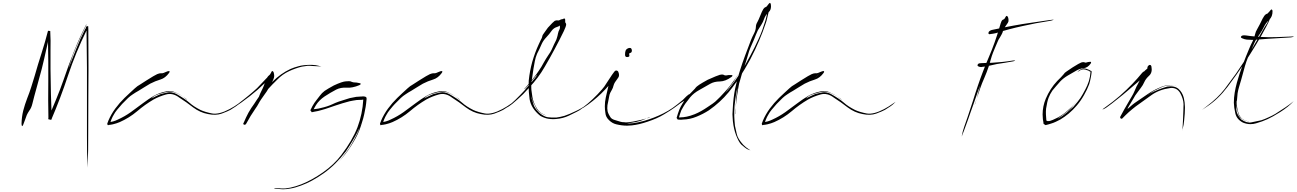

<svg xmlns="http://www.w3.org/2000/svg" viewBox="-20 -910 9139 1353"><path d="M157.2 -67.4Q140.6 -17.6 135.7 -21.5Q131.8 -24.4 131.8 -38.1Q131.8 -38.1 131.8 -39.1Q132.8 -85.9 143.6 -129.9Q155.3 -174.8 171.9 -217.8Q187.5 -256.8 200.2 -296.9Q212.9 -335.9 224.6 -376Q247.1 -456.1 272.5 -534.2Q297.9 -613.3 318.4 -693.4Q315.4 -693.4 325.2 -692.4Q334 -691.4 334 -691.4Q337.9 -624 335.9 -556.6Q335 -489.3 335.9 -421.9Q336.9 -334 338.9 -246.1Q340.8 -158.2 344.7 -70.3Q362.3 -66.4 338.9 -71.3Q315.4 -75.2 319.3 -75.2Q347.7 -143.6 376 -210.9Q404.3 -279.3 428.7 -349.6Q461.9 -448.2 500 -543.9Q538.1 -640.6 585.9 -733.4Q591.8 -740.2 591.8 -740.2Q591.8 -740.2 587.9 -732.4Q562.5 -681.6 539.1 -629.9Q515.6 -578.1 495.1 -525.4Q494.1 -522.5 478.5 -476.6Q461.9 -431.6 463.9 -431.6Q492.2 -501 518.6 -569.3Q545.9 -638.7 580.1 -705.1Q585.9 -709 585.9 -717.8Q586.9 -726.6 601.6 -725.6Q601.6 -710 602.5 -695.3Q602.5 -679.7 602.5 -664.1Q602.5 -556.6 603.5 -449.2Q603.5 -429.7 603.5 -410.2Q603.5 -322.3 602.5 -234.4Q601.6 -108.4 601.6 18.6Q602.5 145.5 597.7 271.5Q591.8 160.2 592.8 47.9Q593.8 -64.5 592.8 -175.8Q592.8 -304.7 592.8 -432.6Q591.8 -561.5 589.8 -689.5Q589.8 -693.4 589.8 -694.3Q588.9 -694.3 587.9 -691.4Q513.7 -540 460 -379.9Q407.2 -219.7 340.8 -65.4Q343.8 -64.5 326.2 -68.4Q308.6 -71.3 321.3 -69.3Q318.4 -204.1 320.3 -338.9Q321.3 -473.6 318.4 -608.4Q318.4 -628.9 319.3 -629.9Q321.3 -630.9 317.4 -611.3Q309.6 -581.1 303.7 -550.8Q296.9 -520.5 290 -490.2Q275.4 -424.8 256.8 -360.4Q239.3 -295.9 221.7 -232.4Q214.8 -207 208 -178.7Q201.2 -149.4 185.5 -128.9Q175.8 -114.3 168.9 -99.6Q163.1 -84 157.2 -67.4Q157.2 -67.4 160.2 -114.3Q163.1 -160.2 165 -190.4Q165 -190.4 157.2 -67.4Z M1147.5 -402.3Q1165 -410.2 1171.9 -409.2Q1174.8 -409.2 1174.8 -408.2Q1176.8 -402.3 1170.9 -395.5Q1145.5 -360.4 1110.4 -349.6Q1074.2 -338.9 1038.1 -320.3Q1017.6 -308.6 996.1 -294.9Q975.6 -281.2 955.1 -269.5Q935.5 -258.8 917 -246.1Q898.4 -234.4 882.8 -219.7Q850.6 -187.5 840.8 -177.7Q831.1 -168 804.7 -135.7Q791 -119.1 782.2 -102.5Q772.5 -86.9 764.6 -67.4Q761.7 -59.6 758.8 -50.8Q755.9 -43 752.9 -35.2Q753.9 -33.2 746.1 -43.9Q738.3 -54.7 744.1 -46.9Q760.7 -50.8 778.3 -54.7Q794.9 -59.6 810.5 -67.4Q858.4 -88.9 902.3 -120.1Q947.3 -152.3 988.3 -183.6Q1024.4 -210.9 1063.5 -234.4Q1103.5 -256.8 1149.4 -265.6Q1181.6 -274.4 1211.9 -260.7Q1243.2 -247.1 1259.8 -236.3Q1278.3 -223.6 1289.1 -215.8Q1298.8 -208 1298.8 -208Q1298.8 -205.1 1279.3 -221.7Q1259.8 -238.3 1230.5 -251Q1213.9 -258.8 1197.3 -262.7Q1179.7 -266.6 1162.1 -263.7Q1081.1 -247.1 1059.6 -227.5Q1038.1 -207 1036.1 -210.9Q1036.1 -211.9 1073.2 -229.5Q1110.4 -247.1 1115.2 -248Q1132.8 -252.9 1161.1 -258.8Q1189.5 -264.6 1222.7 -248Q1283.2 -213.9 1314.5 -186.5Q1344.7 -159.2 1393.6 -134.8Q1425.8 -120.1 1474.6 -110.4Q1523.4 -101.6 1598.6 -141.6Q1634.8 -161.1 1658.2 -178.7Q1682.6 -196.3 1682.6 -195.3Q1681.6 -196.3 1666 -179.7Q1649.4 -163.1 1603.5 -135.7Q1584 -125 1542 -109.4Q1500 -94.7 1445.3 -106.4Q1390.6 -116.2 1340.8 -153.3Q1292 -191.4 1244.1 -221.7Q1197.3 -257.8 1149.4 -244.1Q1101.6 -230.5 1062.5 -209Q1001 -172.9 946.3 -126Q890.6 -79.1 824.2 -49.8Q813.5 -44.9 800.8 -41Q789.1 -37.1 776.4 -34.2Q768.6 -33.2 760.7 -31.2Q752.9 -30.3 745.1 -29.3Q743.2 -27.3 742.2 -27.3Q740.2 -27.3 738.3 -30.3Q736.3 -33.2 736.3 -37.1Q736.3 -39.1 736.3 -41Q738.3 -44.9 740.2 -49.8Q742.2 -53.7 743.2 -58.6Q762.7 -104.5 792 -144.5Q822.3 -185.5 857.4 -219.7Q875 -237.3 893.6 -253.9Q911.1 -270.5 929.7 -287.1Q947.3 -303.7 968.8 -315.4Q989.3 -328.1 1009.8 -341.8Q1071.3 -380.9 1087.9 -387.7Q1105.5 -394.5 1112.3 -393.6Q1116.2 -393.6 1123 -393.6Q1128.9 -393.6 1147.5 -402.3Q1147.5 -402.3 1129.9 -381.8Q1113.3 -360.4 1101.6 -346.7Q1101.6 -346.7 1147.5 -402.3Z M1887.7 -393.6Q1895.5 -412.1 1900.4 -409.2Q1905.3 -407.2 1908.2 -400.4Q1915 -377.9 1910.2 -361.3Q1905.3 -344.7 1896.5 -331.1Q1930.7 -364.3 1960.9 -385.7Q1991.2 -407.2 2026.4 -423.8Q2050.8 -434.6 2084 -443.4Q2117.2 -453.1 2175.8 -453.1Q2205.1 -452.1 2225.6 -446.3Q2245.1 -439.5 2245.1 -440.4Q2245.1 -439.5 2229.5 -442.4Q2212.9 -444.3 2176.8 -445.3Q2166 -447.3 2147.5 -446.3Q2129.9 -444.3 2107.4 -440.4Q2066.4 -430.7 2018.6 -409.2Q1969.7 -386.7 1932.6 -347.7Q1915 -331.1 1899.4 -314.5Q1883.8 -298.8 1870.1 -283.2Q1861.3 -266.6 1845.7 -246.1Q1831.1 -224.6 1820.3 -210Q1809.6 -194.3 1800.8 -177.7Q1792 -161.1 1781.2 -146.5Q1762.7 -120.1 1746.1 -92.8Q1730.5 -66.4 1714.8 -38.1Q1711.9 -31.2 1705.1 -31.2Q1703.1 -31.2 1700.2 -31.2Q1694.3 -33.2 1694.3 -38.1Q1694.3 -42 1698.2 -46.9Q1712.9 -82 1730.5 -115.2Q1749 -148.4 1771.5 -178.7Q1778.3 -188.5 1788.1 -204.1Q1797.9 -219.7 1804.7 -228.5Q1806.6 -234.4 1809.6 -241.2Q1811.5 -247.1 1814.5 -252.9Q1823.2 -270.5 1831.1 -287.1Q1838.9 -303.7 1844.7 -321.3Q1849.6 -333 1853.5 -344.7Q1857.4 -356.4 1864.3 -366.2Q1870.1 -375 1876 -378.9Q1882.8 -383.8 1887.7 -393.6Q1887.7 -393.6 1891.6 -374Q1895.5 -354.5 1898.4 -340.8Q1898.4 -340.8 1887.7 -393.6ZM1843.8 -322.3Q1795.9 -275.4 1739.3 -231.4Q1681.6 -186.5 1626 -150.4Q1618.2 -144.5 1610.4 -142.6Q1609.4 -141.6 1609.4 -141.6Q1608.4 -141.6 1608.4 -142.6Q1608.4 -143.6 1625 -154.3Q1662.1 -180.7 1697.3 -209Q1733.4 -237.3 1764.6 -264.6Q1789.1 -284.2 1824.2 -323.2Q1859.4 -362.3 1883.8 -381.8Q1884.8 -382.8 1885.7 -382.8Q1887.7 -382.8 1887.7 -381.8Q1887.7 -377.9 1874 -359.4Q1853.5 -332 1843.8 -322.3Z M2562.5 -205.1Q2560.5 -179.7 2556.6 -156.2Q2552.7 -132.8 2546.9 -106.4Q2543.9 -86.9 2524.4 -26.4Q2505.9 34.2 2468.8 93.8Q2433.6 153.3 2397.5 195.3Q2361.3 237.3 2362.3 237.3Q2362.3 237.3 2379.9 215.8Q2397.5 194.3 2418 166Q2429.7 150.4 2440.4 134.8Q2451.2 118.2 2459 103.5Q2503.9 26.4 2511.7 -3.9Q2519.5 -33.2 2521.5 -32.2Q2518.6 -33.2 2517.6 -23.4Q2516.6 -12.7 2496.1 26.4Q2485.4 47.9 2465.8 80.1Q2447.3 112.3 2417 157.2Q2345.7 251 2261.7 310.5Q2177.7 370.1 2101.6 397.5Q2060.5 413.1 2024.4 418.9Q1997.1 423.8 1974.6 423.8Q1966.8 423.8 1959 422.9Q1916 419.9 1911.1 416Q1911.1 416 1911.1 416Q1911.1 413.1 1963.9 418Q1991.2 419.9 2027.3 412.1Q2063.5 404.3 2103.5 388.7Q2177.7 359.4 2255.9 304.7Q2334 250 2385.7 181.6Q2462.9 80.1 2499 -12.7Q2534.2 -106.4 2540 -208Q2541 -227.5 2551.8 -227.5Q2552.7 -227.5 2553.7 -227.5Q2563.5 -225.6 2563.5 -212.9Q2563.5 -209 2562.5 -205.1ZM2493.2 -328.1Q2523.4 -324.2 2522.5 -318.4Q2520.5 -313.5 2511.7 -309.6Q2462.9 -289.1 2421.9 -292Q2380.9 -294.9 2348.6 -278.3Q2307.6 -256.8 2267.6 -230.5Q2228.5 -204.1 2207 -169.9Q2201.2 -159.2 2196.3 -151.4Q2191.4 -143.6 2188.5 -136.7Q2187.5 -133.8 2185.5 -130.9Q2184.6 -127.9 2183.6 -125Q2183.6 -125 2183.6 -125Q2183.6 -125 2182.6 -125Q2182.6 -125 2182.6 -125Q2182.6 -125 2182.6 -125Q2169.9 -142.6 2173.8 -137.7Q2177.7 -132.8 2174.8 -136.7Q2174.8 -136.7 2174.8 -136.7Q2174.8 -136.7 2174.8 -136.7Q2174.8 -136.7 2174.8 -136.7Q2174.8 -136.7 2174.8 -136.7Q2174.8 -136.7 2174.8 -136.7Q2174.8 -136.7 2174.8 -136.7Q2174.8 -136.7 2175.8 -136.7Q2175.8 -136.7 2175.8 -136.7Q2175.8 -136.7 2176.8 -137.7Q2176.8 -137.7 2176.8 -137.7Q2176.8 -137.7 2178.7 -137.7Q2179.7 -137.7 2179.7 -137.7Q2179.7 -137.7 2180.7 -137.7Q2181.6 -138.7 2185.5 -138.7Q2196.3 -141.6 2209 -142.6Q2221.7 -143.6 2243.2 -149.4Q2288.1 -159.2 2323.2 -175.8Q2358.4 -193.4 2432.6 -214.8Q2446.3 -219.7 2460.9 -221.7Q2475.6 -224.6 2490.2 -227.5Q2497.1 -228.5 2504.9 -228.5Q2511.7 -229.5 2519.5 -229.5Q2519.5 -229.5 2525.4 -229.5Q2530.3 -230.5 2534.2 -230.5Q2534.2 -230.5 2537.1 -230.5Q2540 -230.5 2542 -230.5Q2542 -230.5 2542 -230.5Q2542 -230.5 2543 -230.5Q2552.7 -229.5 2556.6 -227.5Q2561.5 -224.6 2562.5 -222.7Q2562.5 -222.7 2562.5 -221.7Q2562.5 -216.8 2550.8 -211.9Q2538.1 -206.1 2531.2 -207Q2531.2 -207 2526.4 -206.1Q2521.5 -206.1 2518.6 -206.1Q2518.6 -206.1 2515.6 -206.1Q2511.7 -206.1 2493.2 -205.1Q2480.5 -203.1 2468.8 -201.2Q2456.1 -199.2 2443.4 -196.3Q2418.9 -190.4 2394.5 -182.6Q2370.1 -175.8 2345.7 -167Q2321.3 -159.2 2296.9 -150.4Q2272.5 -141.6 2247.1 -134.8Q2234.4 -130.9 2221.7 -127.9Q2209 -126 2196.3 -123Q2196.3 -123 2191.4 -122.1Q2186.5 -121.1 2183.6 -120.1Q2183.6 -120.1 2181.6 -120.1Q2180.7 -120.1 2179.7 -120.1Q2179.7 -120.1 2179.7 -119.1Q2178.7 -119.1 2178.7 -119.1Q2178.7 -119.1 2177.7 -119.1Q2177.7 -119.1 2177.7 -119.1Q2177.7 -119.1 2177.7 -119.1Q2177.7 -119.1 2176.8 -119.1Q2176.8 -119.1 2176.8 -119.1Q2176.8 -119.1 2176.8 -119.1Q2173.8 -124 2177.7 -118.2Q2178.7 -117.2 2178.7 -117.2Q2178.7 -117.2 2167 -132.8Q2167 -132.8 2167 -132.8Q2167 -132.8 2167 -132.8Q2167 -132.8 2167 -133.8Q2168 -134.8 2169.9 -138.7Q2172.9 -144.5 2175.8 -150.4Q2178.7 -157.2 2181.6 -162.1Q2194.3 -185.5 2211.9 -207Q2229.5 -228.5 2235.4 -237.3Q2247.1 -253.9 2267.6 -269.5Q2289.1 -284.2 2332 -307.6Q2392.6 -335.9 2418 -336.9Q2431.6 -337.9 2439.5 -337.9Q2446.3 -337.9 2449.2 -336.9Q2457 -335 2461.9 -332Q2466.8 -329.1 2493.2 -328.1Q2493.2 -328.1 2468.8 -315.4Q2443.4 -303.7 2426.8 -295.9Q2426.8 -295.9 2452.1 -307.6Q2476.6 -319.3 2493.2 -328.1Z M3069.3 -402.3Q3086.9 -410.2 3093.8 -409.2Q3096.7 -409.2 3096.7 -408.2Q3098.6 -402.3 3092.8 -395.5Q3067.4 -360.4 3032.2 -349.6Q2996.1 -338.9 2960 -320.3Q2939.5 -308.6 2918 -294.9Q2897.5 -281.2 2877 -269.5Q2857.4 -258.8 2838.9 -246.1Q2820.3 -234.4 2804.7 -219.7Q2772.5 -187.5 2762.7 -177.7Q2752.9 -168 2726.6 -135.7Q2712.9 -119.1 2704.1 -102.5Q2694.3 -86.9 2686.5 -67.4Q2683.6 -59.6 2680.7 -50.8Q2677.7 -43 2674.8 -35.2Q2675.8 -33.2 2668 -43.9Q2660.2 -54.7 2666 -46.9Q2682.6 -50.8 2700.2 -54.7Q2716.8 -59.6 2732.4 -67.4Q2780.3 -88.9 2824.2 -120.1Q2869.1 -152.3 2910.2 -183.6Q2946.3 -210.9 2985.4 -234.4Q3025.4 -256.8 3071.3 -265.6Q3103.5 -274.4 3133.8 -260.7Q3165 -247.1 3181.6 -236.3Q3200.2 -223.6 3210.9 -215.8Q3220.7 -208 3220.7 -208Q3220.7 -205.1 3201.2 -221.7Q3181.6 -238.3 3152.3 -251Q3135.7 -258.8 3119.1 -262.7Q3101.6 -266.6 3084 -263.7Q3002.9 -247.1 2981.4 -227.5Q2960 -207 2958 -210.9Q2958 -211.9 2995.1 -229.5Q3032.2 -247.1 3037.1 -248Q3054.7 -252.9 3083 -258.8Q3111.3 -264.6 3144.5 -248Q3205.1 -213.9 3236.3 -186.5Q3266.6 -159.2 3315.4 -134.8Q3347.7 -120.1 3396.5 -110.4Q3445.3 -101.6 3520.5 -141.6Q3556.6 -161.1 3580.1 -178.7Q3604.5 -196.3 3604.5 -195.3Q3603.5 -196.3 3587.9 -179.7Q3571.3 -163.1 3525.4 -135.7Q3505.9 -125 3463.9 -109.4Q3421.9 -94.7 3367.2 -106.4Q3312.5 -116.2 3262.7 -153.3Q3213.9 -191.4 3166 -221.7Q3119.1 -257.8 3071.3 -244.1Q3023.4 -230.5 2984.4 -209Q2922.9 -172.9 2868.2 -126Q2812.5 -79.1 2746.1 -49.8Q2735.4 -44.9 2722.7 -41Q2710.9 -37.1 2698.2 -34.2Q2690.4 -33.2 2682.6 -31.2Q2674.8 -30.3 2667 -29.3Q2665 -27.3 2664.1 -27.3Q2662.1 -27.3 2660.2 -30.3Q2658.2 -33.2 2658.2 -37.1Q2658.2 -39.1 2658.2 -41Q2660.2 -44.9 2662.1 -49.8Q2664.1 -53.7 2665 -58.6Q2684.6 -104.5 2713.9 -144.5Q2744.1 -185.5 2779.3 -219.7Q2796.9 -237.3 2815.4 -253.9Q2833 -270.5 2851.6 -287.1Q2869.1 -303.7 2890.6 -315.4Q2911.1 -328.1 2931.6 -341.8Q2993.2 -380.9 3009.8 -387.7Q3027.3 -394.5 3034.2 -393.6Q3038.1 -393.6 3044.9 -393.6Q3050.8 -393.6 3069.3 -402.3Q3069.3 -402.3 3051.8 -381.8Q3035.2 -360.4 3023.4 -346.7Q3023.4 -346.7 3069.3 -402.3Z M3929.7 -771.5Q3940.4 -775.4 3945.3 -775.4Q3949.2 -775.4 3950.2 -773.4Q3951.2 -767.6 3948.2 -761.7Q3932.6 -727.5 3907.2 -720.7Q3882.8 -713.9 3868.2 -694.3Q3850.6 -668.9 3830.1 -647.5Q3808.6 -625 3797.9 -601.6Q3785.2 -573.2 3781.2 -564.5Q3777.3 -556.6 3764.6 -531.2Q3753.9 -505.9 3749 -479.5Q3744.1 -453.1 3739.3 -425.8Q3734.4 -390.6 3728.5 -351.6Q3721.7 -313.5 3724.6 -277.3Q3725.6 -265.6 3731.4 -228.5Q3737.3 -191.4 3756.8 -157.2Q3775.4 -122.1 3801.8 -109.4Q3828.1 -96.7 3827.1 -96.7Q3827.1 -94.7 3798.8 -109.4Q3770.5 -124 3757.8 -149.4Q3733.4 -194.3 3729.5 -212.9Q3725.6 -230.5 3724.6 -230.5Q3724.6 -230.5 3724.6 -227.5Q3725.6 -224.6 3727.5 -211.9Q3731.4 -200.2 3739.3 -174.8Q3746.1 -149.4 3778.3 -117.2Q3812.5 -87.9 3839.8 -84Q3867.2 -80.1 3902.3 -82Q3926.8 -85 3958 -93.8Q3988.3 -103.5 4039.1 -127.9Q4062.5 -138.7 4083 -151.4Q4103.5 -165 4103.5 -164.1Q4103.5 -165 4085 -148.4Q4066.4 -132.8 4043.9 -122.1Q4028.3 -113.3 3988.3 -94.7Q3947.3 -75.2 3897.5 -71.3Q3888.7 -70.3 3879.9 -70.3Q3861.3 -70.3 3842.8 -73.2Q3814.5 -78.1 3787.1 -93.8Q3722.7 -145.5 3711.9 -211.9Q3705.1 -261.7 3705.1 -309.6Q3705.1 -326.2 3706.1 -342.8Q3712.9 -409.2 3730.5 -473.6Q3749 -538.1 3776.4 -597.7Q3783.2 -613.3 3791 -628.9Q3799.8 -643.6 3800.8 -651.4Q3802.7 -664.1 3813.5 -676.8Q3823.2 -689.5 3840.8 -714.8Q3878.9 -756.8 3888.7 -762.7Q3899.4 -767.6 3906.2 -766.6Q3909.2 -765.6 3914.1 -765.6Q3919.9 -765.6 3929.7 -771.5Q3929.7 -771.5 3921.9 -753.9Q3914.1 -736.3 3909.2 -724.6Q3909.2 -724.6 3929.7 -771.5ZM3927.7 -740.2Q3936.5 -747.1 3949.2 -755.9Q3962.9 -764.6 3962.9 -764.6Q3961.9 -755.9 3962.9 -752.9Q3964.8 -749 3966.8 -747.1Q3969.7 -743.2 3969.7 -734.4Q3969.7 -726.6 3953.1 -690.4Q3922.9 -627.9 3888.7 -564.5Q3855.5 -502 3819.3 -440.4Q3795.9 -399.4 3769.5 -364.3Q3743.2 -329.1 3705.1 -288.1Q3668 -245.1 3626 -209Q3585 -171.9 3565.4 -160.2Q3543 -146.5 3532.2 -141.6Q3522.5 -136.7 3522.5 -136.7Q3525.4 -140.6 3538.1 -148.4Q3549.8 -155.3 3561.5 -163.1Q3574.2 -172.9 3586.9 -183.6Q3598.6 -194.3 3610.4 -205.1Q3627.9 -221.7 3645.5 -240.2Q3662.1 -257.8 3678.7 -275.4Q3679.7 -277.3 3691.4 -291Q3703.1 -303.7 3717.8 -321.3Q3735.4 -341.8 3750 -360.4Q3764.6 -378.9 3762.7 -380.9Q3761.7 -381.8 3751 -369.1Q3740.2 -355.5 3726.6 -338.9Q3710 -317.4 3693.4 -298.8Q3676.8 -280.3 3672.9 -282.2Q3673.8 -281.2 3691.4 -301.8Q3709 -322.3 3729.5 -347.7Q3746.1 -368.2 3759.8 -386.7Q3773.4 -405.3 3777.3 -412.1Q3795.9 -438.5 3810.5 -466.8Q3826.2 -495.1 3844.7 -522.5Q3858.4 -541 3867.2 -559.6Q3876 -578.1 3884.8 -598.6Q3889.6 -610.4 3895.5 -620.1Q3901.4 -630.9 3904.3 -642.6Q3909.2 -657.2 3912.1 -673.8Q3915 -689.5 3922.9 -703.1Q3926.8 -710.9 3925.8 -719.7Q3924.8 -728.5 3924.8 -736.3Q3924.8 -749 3930.7 -759.8Q3936.5 -769.5 3947.3 -776.4Q3952.1 -779.3 3958 -779.3Q3963.9 -779.3 3962.9 -764.6Q3936.5 -747.1 3927.7 -740.2Z M4387.7 -549.8Q4390.6 -564.5 4410.2 -571.3Q4415 -572.3 4418.9 -572.3Q4430.7 -572.3 4432.6 -555.7Q4432.6 -553.7 4432.6 -552.7Q4432.6 -540 4421.9 -537.1Q4409.2 -534.2 4415 -523.4Q4416 -520.5 4415 -515.6Q4414.1 -509.8 4406.2 -508.8Q4402.3 -507.8 4399.4 -507.8Q4385.7 -507.8 4384.8 -521.5Q4384.8 -524.4 4384.8 -528.3Q4384.8 -540 4387.7 -549.8ZM4318.4 -368.2Q4275.4 -308.6 4217.8 -252Q4159.2 -195.3 4094.7 -153.3Q4085.9 -147.5 4077.1 -143.6Q4075.2 -143.6 4075.2 -143.6Q4074.2 -144.5 4092.8 -157.2Q4122.1 -178.7 4157.2 -211.9Q4192.4 -245.1 4221.7 -279.3Q4227.5 -285.2 4238.3 -299.8Q4249 -315.4 4260.7 -334Q4278.3 -360.4 4294.9 -385.7Q4311.5 -410.2 4317.4 -412.1Q4320.3 -413.1 4322.3 -413.1Q4332 -413.1 4333 -404.3Q4333 -402.3 4332 -398.4Q4328.1 -380.9 4318.4 -368.2ZM4315.4 -401.4Q4321.3 -412.1 4326.2 -412.1Q4327.1 -412.1 4328.1 -412.1Q4334 -410.2 4336.9 -404.3Q4347.7 -378.9 4336.9 -363.3Q4327.1 -348.6 4313.5 -330.1Q4306.6 -319.3 4302.7 -304.7Q4299.8 -291 4293 -279.3Q4287.1 -267.6 4280.3 -255.9Q4274.4 -243.2 4272.5 -229.5Q4268.6 -205.1 4266.6 -198.2Q4264.6 -190.4 4260.7 -168.9Q4257.8 -146.5 4261.7 -126Q4266.6 -105.5 4285.2 -79.1Q4293 -71.3 4305.7 -66.4Q4317.4 -62.5 4331.1 -58.6Q4342.8 -54.7 4353.5 -51.8Q4364.3 -48.8 4377.9 -48.8Q4386.7 -45.9 4412.1 -48.8Q4437.5 -51.8 4466.8 -58.6Q4502 -65.4 4531.2 -74.2Q4560.5 -82 4559.6 -84Q4557.6 -85.9 4514.6 -66.4Q4471.7 -47.9 4397.5 -41Q4413.1 -39.1 4441.4 -42Q4468.8 -44.9 4520.5 -58.6Q4553.7 -68.4 4586.9 -81.1Q4620.1 -93.8 4653.3 -110.4Q4670.9 -119.1 4687.5 -128.9Q4703.1 -139.6 4719.7 -149.4Q4727.5 -154.3 4747.1 -169.9Q4766.6 -185.5 4775.4 -183.6Q4775.4 -183.6 4764.6 -174.8Q4752.9 -166 4728.5 -148.4Q4707 -132.8 4658.2 -103.5Q4610.4 -74.2 4541 -51.8Q4484.4 -32.2 4432.6 -26.4Q4416 -24.4 4399.4 -24.4Q4362.3 -24.4 4322.3 -34.2Q4293.9 -41 4271.5 -63.5Q4248 -85.9 4246.1 -114.3Q4242.2 -137.7 4242.2 -161.1Q4242.2 -192.4 4249 -223.6Q4260.7 -278.3 4273.4 -330.1Q4284.2 -372.1 4290 -378.9Q4295.9 -385.7 4301.8 -387.7Q4304.7 -387.7 4307.6 -390.6Q4310.5 -392.6 4315.4 -401.4Q4315.4 -401.4 4321.3 -383.8Q4327.1 -367.2 4331.1 -355.5Q4331.1 -355.5 4315.4 -401.4Z M5113.3 -380.9Q5142.6 -382.8 5141.6 -377.9Q5141.6 -372.1 5133.8 -367.2Q5092.8 -336.9 5052.7 -335.9Q5013.7 -335.9 4984.4 -319.3Q4946.3 -296.9 4907.2 -275.4Q4868.2 -253.9 4843.8 -224.6Q4817.4 -189.5 4808.6 -178.7Q4800.8 -168 4781.2 -132.8Q4775.4 -118.2 4771.5 -105.5Q4766.6 -91.8 4762.7 -77.1Q4756.8 -85 4764.6 -83Q4772.5 -81.1 4775.4 -83Q4794.9 -83 4819.3 -87.9Q4843.8 -92.8 4876 -105.5Q4899.4 -115.2 4921.9 -127.9Q4944.3 -140.6 4965.8 -155.3Q4985.4 -168 5002 -179.7Q5019.5 -191.4 5036.1 -209Q5049.8 -220.7 5086.9 -261.7Q5124 -301.8 5158.2 -351.6Q5192.4 -399.4 5214.8 -440.4Q5238.3 -480.5 5238.3 -480.5Q5239.3 -480.5 5223.6 -455.1Q5209 -429.7 5191.4 -401.4Q5176.8 -377.9 5165 -359.4Q5153.3 -339.8 5151.4 -335.9Q5149.4 -334 5119.1 -293Q5089.8 -252.9 5088.9 -253.9Q5086.9 -254.9 5094.7 -259.8Q5101.6 -265.6 5126 -295.9Q5138.7 -312.5 5158.2 -338.9Q5176.8 -365.2 5203.1 -405.3Q5237.3 -460.9 5267.6 -518.6Q5298.8 -576.2 5325.2 -634.8Q5339.8 -666 5351.6 -698.2Q5363.3 -730.5 5373 -762.7Q5374 -765.6 5377.9 -780.3Q5380.9 -795.9 5385.7 -814.5Q5391.6 -836.9 5397.5 -856.4Q5402.3 -877 5403.3 -877Q5403.3 -877 5401.4 -854.5Q5399.4 -832 5385.7 -780.3Q5382.8 -764.6 5374 -740.2Q5366.2 -715.8 5354.5 -685.5Q5333 -628.9 5300.8 -559.6Q5268.6 -490.2 5229.5 -425.8Q5171.9 -329.1 5114.3 -259.8Q5056.6 -189.5 4975.6 -132.8Q4934.6 -106.4 4888.7 -87.9Q4841.8 -68.4 4792 -67.4Q4787.1 -66.4 4782.2 -66.4Q4778.3 -66.4 4774.4 -66.4Q4764.6 -67.4 4755.9 -67.4Q4747.1 -81.1 4747.1 -80.1Q4747.1 -80.1 4748 -79.1Q4751 -75.2 4748 -79.1Q4752 -93.8 4756.8 -108.4Q4761.7 -124 4767.6 -138.7Q4777.3 -161.1 4791 -182.6Q4803.7 -203.1 4818.4 -222.7Q4834 -242.2 4852.5 -259.8Q4870.1 -277.3 4877 -285.2Q4887.7 -300.8 4908.2 -313.5Q4927.7 -326.2 4966.8 -347.7Q5034.2 -377.9 5052.7 -382.8Q5070.3 -386.7 5077.1 -383.8Q5082 -380.9 5087.9 -378.9Q5094.7 -377 5113.3 -380.9Q5113.3 -380.9 5092.8 -365.2Q5071.3 -350.6 5057.6 -339.8Q5057.6 -339.8 5113.3 -380.9ZM4840.8 -224.6Q4828.1 -213.9 4812.5 -205.1Q4796.9 -197.3 4782.2 -187.5Q4766.6 -176.8 4751 -166Q4735.4 -155.3 4719.7 -144.5Q4715.8 -141.6 4710.9 -140.6Q4709 -140.6 4709 -140.6Q4709 -141.6 4717.8 -147.5Q4736.3 -161.1 4754.9 -175.8Q4773.4 -190.4 4791 -205.1Q4797.9 -210.9 4816.4 -230.5Q4833 -247.1 4842.8 -247.1Q4843.8 -247.1 4844.7 -247.1Q4851.6 -245.1 4852.5 -241.2Q4852.5 -239.3 4851.6 -236.3Q4847.7 -228.5 4840.8 -224.6ZM5391.6 -876Q5401.4 -889.6 5405.3 -889.6Q5406.2 -889.6 5407.2 -888.7Q5412.1 -884.8 5412.1 -877.9Q5413.1 -872.1 5413.1 -865.2Q5413.1 -838.9 5396.5 -824.2Q5375 -805.7 5364.3 -776.4Q5357.4 -754.9 5344.7 -735.4Q5332 -715.8 5320.3 -696.3Q5312.5 -680.7 5306.6 -665Q5300.8 -648.4 5293.9 -632.8Q5281.2 -604.5 5269.5 -577.1Q5257.8 -549.8 5250 -519.5Q5237.3 -474.6 5221.7 -430.7Q5206.1 -385.7 5194.3 -340.8Q5188.5 -328.1 5181.6 -284.2Q5173.8 -239.3 5168.9 -195.3Q5164.1 -159.2 5162.1 -132.8Q5160.2 -105.5 5163.1 -105.5Q5162.1 -105.5 5163.1 -119.1Q5163.1 -133.8 5164.1 -152.3Q5165 -174.8 5167 -196.3Q5168 -218.8 5168 -221.7Q5168 -224.6 5172.9 -259.8Q5177.7 -294.9 5177.7 -294.9Q5178.7 -294.9 5176.8 -289.1Q5173.8 -283.2 5168.9 -256.8Q5167 -242.2 5163.1 -219.7Q5160.2 -197.3 5156.2 -164.1Q5153.3 -117.2 5154.3 -88.9Q5155.3 -61.5 5159.2 -23.4Q5165 1 5171.9 34.2Q5178.7 67.4 5217.8 110.4Q5237.3 129.9 5254.9 140.6Q5271.5 151.4 5271.5 151.4Q5272.5 150.4 5256.8 145.5Q5241.2 141.6 5212.9 116.2Q5193.4 103.5 5175.8 63.5Q5157.2 23.4 5148.4 -27.3Q5143.6 -55.7 5142.6 -85Q5141.6 -94.7 5141.6 -104.5Q5141.6 -124 5143.6 -142.6Q5147.5 -221.7 5160.2 -284.2Q5172.9 -345.7 5193.4 -410.2Q5210.9 -465.8 5231.4 -520.5Q5251 -574.2 5272.5 -628.9Q5280.3 -648.4 5293 -672.9Q5305.7 -697.3 5306.6 -719.7Q5306.6 -737.3 5317.4 -754.9Q5327.1 -773.4 5333 -789.1Q5351.6 -835.9 5359.4 -846.7Q5367.2 -857.4 5372.1 -858.4Q5375 -860.4 5379.9 -862.3Q5383.8 -864.3 5391.6 -876Q5391.6 -876 5392.6 -856.4Q5393.6 -835.9 5394.5 -823.2Q5394.5 -823.2 5391.6 -876Z M5759.8 -402.3Q5777.3 -410.2 5784.2 -409.2Q5787.1 -409.2 5787.1 -408.2Q5789.1 -402.3 5783.2 -395.5Q5757.8 -360.4 5722.7 -349.6Q5686.5 -338.9 5650.4 -320.3Q5629.9 -308.6 5608.4 -294.9Q5587.9 -281.2 5567.4 -269.5Q5547.9 -258.8 5529.3 -246.1Q5510.7 -234.4 5495.1 -219.7Q5462.9 -187.5 5453.1 -177.7Q5443.4 -168 5417 -135.7Q5403.3 -119.1 5394.5 -102.5Q5384.8 -86.9 5377 -67.4Q5374 -59.6 5371.1 -50.8Q5368.2 -43 5365.2 -35.2Q5366.2 -33.2 5358.4 -43.9Q5350.6 -54.7 5356.4 -46.9Q5373 -50.8 5390.6 -54.7Q5407.2 -59.6 5422.9 -67.4Q5470.7 -88.9 5514.6 -120.1Q5559.6 -152.3 5600.6 -183.6Q5636.7 -210.9 5675.8 -234.4Q5715.8 -256.8 5761.7 -265.6Q5793.9 -274.4 5824.2 -260.7Q5855.5 -247.1 5872.1 -236.3Q5890.6 -223.6 5901.4 -215.8Q5911.1 -208 5911.1 -208Q5911.1 -205.1 5891.6 -221.7Q5872.1 -238.3 5842.8 -251Q5826.2 -258.8 5809.6 -262.7Q5792 -266.6 5774.4 -263.7Q5693.4 -247.1 5671.9 -227.5Q5650.4 -207 5648.4 -210.9Q5648.4 -211.9 5685.5 -229.5Q5722.7 -247.1 5727.5 -248Q5745.1 -252.9 5773.4 -258.8Q5801.8 -264.6 5835 -248Q5895.5 -213.9 5926.8 -186.5Q5957 -159.2 6005.9 -134.8Q6038.1 -120.1 6086.9 -110.4Q6135.7 -101.6 6210.9 -141.6Q6247.1 -161.1 6270.5 -178.7Q6294.9 -196.3 6294.9 -195.3Q6293.9 -196.3 6278.3 -179.7Q6261.7 -163.1 6215.8 -135.7Q6196.3 -125 6154.3 -109.4Q6112.3 -94.7 6057.6 -106.4Q6002.9 -116.2 5953.1 -153.3Q5904.3 -191.4 5856.4 -221.7Q5809.6 -257.8 5761.7 -244.1Q5713.9 -230.5 5674.8 -209Q5613.3 -172.9 5558.6 -126Q5502.9 -79.1 5436.5 -49.8Q5425.8 -44.9 5413.1 -41Q5401.4 -37.1 5388.7 -34.2Q5380.9 -33.2 5373 -31.2Q5365.2 -30.3 5357.4 -29.3Q5355.5 -27.3 5354.5 -27.3Q5352.5 -27.3 5350.6 -30.3Q5348.6 -33.2 5348.6 -37.1Q5348.6 -39.1 5348.6 -41Q5350.6 -44.9 5352.5 -49.8Q5354.5 -53.7 5355.5 -58.6Q5375 -104.5 5404.3 -144.5Q5434.6 -185.5 5469.7 -219.7Q5487.3 -237.3 5505.9 -253.9Q5523.4 -270.5 5542 -287.1Q5559.6 -303.7 5581.1 -315.4Q5601.6 -328.1 5622.1 -341.8Q5683.6 -380.9 5700.2 -387.7Q5717.8 -394.5 5724.6 -393.6Q5728.5 -393.6 5735.4 -393.6Q5741.2 -393.6 5759.8 -402.3Q5759.8 -402.3 5742.2 -381.8Q5725.6 -360.4 5713.9 -346.7Q5713.9 -346.7 5759.8 -402.3Z M7063.5 -786.1Q7069.3 -797.9 7074.2 -797.9Q7075.2 -797.9 7075.2 -797.9Q7080.1 -794.9 7083 -790Q7086.9 -778.3 7086.9 -768.6Q7087.9 -757.8 7082 -749Q7071.3 -733.4 7058.6 -714.8Q7051.8 -704.1 7047.9 -691.4Q7044.9 -678.7 7038.1 -667Q7032.2 -656.2 7025.4 -644.5Q7017.6 -633.8 7012.7 -622.1Q7004.9 -601.6 6995.1 -581.1Q6986.3 -561.5 6978.5 -541Q6968.8 -516.6 6961.9 -491.2Q6955.1 -465.8 6947.3 -441.4Q6933.6 -400.4 6917 -362.3Q6899.4 -323.2 6885.7 -283.2Q6884.8 -280.3 6877.9 -259.8Q6871.1 -238.3 6863.3 -216.8Q6857.4 -199.2 6853.5 -186.5Q6848.6 -172.9 6848.6 -172.9Q6851.6 -172.9 6863.3 -216.8Q6875 -260.7 6876 -266.6Q6877 -268.6 6883.8 -293.9Q6890.6 -320.3 6892.6 -320.3Q6891.6 -320.3 6875 -276.4Q6859.4 -231.4 6838.9 -172.9Q6829.1 -147.5 6820.3 -121.1Q6810.5 -94.7 6802.7 -70.3Q6786.1 -24.4 6773.4 9.8Q6760.7 44.9 6756.8 52.7Q6762.7 16.6 6775.4 -18.6Q6788.1 -54.7 6799.8 -88.9Q6818.4 -143.6 6835.9 -198.2Q6852.5 -252.9 6871.1 -306.6Q6906.2 -410.2 6949.2 -509.8Q6992.2 -610.4 7022.5 -714.8Q7033.2 -752.9 7038.1 -761.7Q7043.9 -770.5 7047.9 -771.5Q7050.8 -772.5 7054.7 -774.4Q7058.6 -776.4 7063.5 -786.1Q7063.5 -786.1 7068.4 -769.5Q7073.2 -752.9 7076.2 -742.2Q7076.2 -742.2 7063.5 -786.1ZM6947.3 -684.6Q6955.1 -697.3 6980.5 -701.2Q7005.9 -706.1 7018.6 -709Q7043.9 -714.8 7070.3 -719.7Q7095.7 -724.6 7122.1 -729.5Q7185.5 -741.2 7249 -750Q7312.5 -759.8 7376 -768.6Q7396.5 -771.5 7402.3 -771.5Q7404.3 -771.5 7404.3 -770.5Q7404.3 -770.5 7402.3 -769.5Q7389.6 -764.6 7377 -762.7Q7280.3 -748 7186.5 -726.6Q7091.8 -706.1 6999 -676.8Q6978.5 -671.9 6959 -669.9Q6957 -668.9 6955.1 -668.9Q6945.3 -668.9 6945.3 -676.8Q6945.3 -679.7 6947.3 -684.6ZM6873 -459Q6877 -464.8 6891.6 -464.8Q6906.2 -464.8 6912.1 -465.8Q6927.7 -466.8 6942.4 -466.8Q6958 -466.8 6972.7 -467.8Q7008.8 -469.7 7044.9 -473.6Q7082 -477.5 7117.2 -483.4Q7127 -484.4 7130.9 -484.4Q7133.8 -484.4 7133.8 -484.4Q7133.8 -483.4 7131.8 -482.4Q7126 -478.5 7118.2 -477.5Q7090.8 -471.7 7062.5 -467.8Q7034.2 -463.9 7005.9 -459Q6979.5 -454.1 6953.1 -447.3Q6925.8 -440.4 6899.4 -438.5Q6897.5 -437.5 6894.5 -437.5Q6884.8 -437.5 6876 -441.4Q6868.2 -444.3 6868.2 -450.2Q6868.2 -454.1 6873 -459Z M7646.5 -472.7Q7656.2 -474.6 7662.1 -474.6Q7668 -474.6 7668.9 -471.7Q7668.9 -465.8 7665 -460.9Q7644.5 -432.6 7617.2 -429.7Q7588.9 -426.8 7562.5 -411.1Q7535.2 -395.5 7504.9 -377.9Q7473.6 -359.4 7452.1 -336.9Q7429.7 -311.5 7422.9 -303.7Q7416 -295.9 7396.5 -272.5Q7378.9 -247.1 7369.1 -220.7Q7359.4 -195.3 7351.6 -144.5Q7349.6 -124 7350.6 -103.5Q7351.6 -83 7353.5 -62.5Q7354.5 -57.6 7363.3 -56.6Q7372.1 -55.7 7380.9 -58.6Q7393.6 -61.5 7430.7 -80.1Q7466.8 -98.6 7500 -127.9Q7534.2 -155.3 7555.7 -182.6Q7576.2 -210 7577.1 -210Q7577.1 -210 7554.7 -180.7Q7532.2 -150.4 7508.8 -130.9Q7464.8 -94.7 7447.3 -84Q7429.7 -74.2 7430.7 -73.2Q7428.7 -75.2 7436.5 -76.2Q7443.4 -77.1 7467.8 -93.8Q7480.5 -102.5 7499 -118.2Q7517.6 -133.8 7543.9 -157.2Q7577.1 -195.3 7593.8 -219.7Q7610.4 -245.1 7628.9 -281.2Q7635.7 -293 7641.6 -307.6Q7647.5 -321.3 7653.3 -338.9Q7658.2 -355.5 7661.1 -372.1Q7663.1 -388.7 7665 -405.3Q7662.1 -403.3 7655.3 -409.2Q7648.4 -414.1 7641.6 -415Q7613.3 -427.7 7592.8 -415Q7573.2 -402.3 7573.2 -405.3Q7573.2 -405.3 7577.1 -408.2Q7580.1 -411.1 7586.9 -416Q7593.8 -420.9 7608.4 -425.8Q7623 -430.7 7643.6 -421.9Q7649.4 -419.9 7656.2 -417Q7662.1 -414.1 7668 -410.2Q7669.9 -409.2 7669.9 -410.2Q7669.9 -411.1 7672.9 -405.3Q7670.9 -382.8 7666 -360.4Q7662.1 -338.9 7655.3 -316.4Q7641.6 -279.3 7619.1 -240.2Q7596.7 -200.2 7568.4 -167Q7541 -134.8 7511.7 -110.4Q7482.4 -85.9 7451.2 -67.4Q7435.5 -58.6 7419.9 -51.8Q7403.3 -43.9 7386.7 -39.1Q7377 -35.2 7367.2 -33.2Q7357.4 -31.2 7347.7 -28.3Q7342.8 -31.2 7348.6 -28.3Q7349.6 -27.3 7349.6 -27.3Q7349.6 -27.3 7334 -37.1Q7333 -44.9 7332 -52.7Q7330.1 -61.5 7329.1 -69.3Q7327.1 -86.9 7327.1 -103.5Q7327.1 -161.1 7349.6 -214.8Q7379.9 -286.1 7429.7 -338.9Q7442.4 -352.5 7456.1 -365.2Q7469.7 -378.9 7474.6 -385.7Q7481.4 -397.5 7497.1 -407.2Q7511.7 -417 7539.1 -435.5Q7585.9 -464.8 7599.6 -469.7Q7613.3 -473.6 7619.1 -471.7Q7622.1 -469.7 7627.9 -468.8Q7632.8 -467.8 7646.5 -472.7Q7646.5 -472.7 7633.8 -456.1Q7620.1 -439.5 7612.3 -428.7Q7612.3 -428.7 7646.5 -472.7Z M8072.3 -436.5Q8081.1 -453.1 8085.9 -452.1Q8086.9 -452.1 8086.9 -452.1Q8091.8 -449.2 8093.8 -442.4Q8102.5 -399.4 8078.1 -377Q8053.7 -354.5 8043.9 -332Q8034.2 -309.6 8019.5 -291Q8004.9 -272.5 7991.2 -252.9Q7978.5 -237.3 7969.7 -219.7Q7960 -202.1 7949.2 -185.5Q7932.6 -159.2 7927.7 -149.4Q7923.8 -139.6 7929.7 -145.5Q7944.3 -159.2 7960 -171.9Q7975.6 -184.6 7992.2 -195.3Q8030.3 -221.7 8069.3 -248Q8107.4 -274.4 8150.4 -292Q8193.4 -313.5 8233.4 -308.6Q8273.4 -304.7 8272.5 -300.8Q8272.5 -306.6 8230.5 -307.6Q8188.5 -308.6 8160.2 -293Q8105.5 -268.6 8089.8 -255.9Q8074.2 -243.2 8073.2 -244.1Q8074.2 -241.2 8079.1 -247.1Q8084 -252 8110.4 -264.6Q8124 -271.5 8147.5 -280.3Q8169.9 -289.1 8205.1 -299.8Q8256.8 -307.6 8285.2 -283.2Q8312.5 -258.8 8322.3 -219.7Q8329.1 -192.4 8330.1 -156.2Q8330.1 -152.3 8330.1 -147.5Q8330.1 -113.3 8324.2 -58.6Q8321.3 -28.3 8315.4 -7.8Q8309.6 13.7 8309.6 13.7Q8311.5 13.7 8313.5 -9.8Q8315.4 -32.2 8316.4 -62.5Q8318.4 -99.6 8319.3 -135.7Q8320.3 -170.9 8320.3 -175.8Q8319.3 -212.9 8296.9 -253.9Q8273.4 -293.9 8228.5 -290Q8149.4 -279.3 8094.7 -240.2Q8040 -201.2 7983.4 -160.2Q7958 -140.6 7933.6 -119.1Q7910.2 -97.7 7887.7 -74.2Q7882.8 -72.3 7878.9 -74.2Q7874 -76.2 7873 -85Q7888.7 -113.3 7903.3 -140.6Q7918.9 -168.9 7935.5 -196.3Q7945.3 -213.9 7956.1 -231.4Q7966.8 -249 7974.6 -267.6Q7980.5 -279.3 7984.4 -290Q7988.3 -300.8 7995.1 -311.5Q8008.8 -335 8019.5 -364.3Q8029.3 -393.6 8048.8 -413.1Q8055.7 -419.9 8061.5 -423.8Q8067.4 -427.7 8072.3 -436.5Q8072.3 -436.5 8074.2 -416Q8076.2 -394.5 8077.1 -380.9Q8077.1 -380.9 8072.3 -436.5ZM8068.4 -402.3Q8038.1 -366.2 8002 -335Q7964.8 -303.7 7929.7 -273.4Q7892.6 -241.2 7853.5 -210.9Q7815.4 -179.7 7775.4 -151.4Q7763.7 -143.6 7752.9 -139.6Q7750 -138.7 7750 -138.7Q7749 -138.7 7749 -138.7Q7749 -140.6 7771.5 -156.2Q7821.3 -191.4 7870.1 -233.4Q7918 -275.4 7960 -319.3Q7977.5 -337.9 7995.1 -357.4Q8011.7 -377 8029.3 -397.5Q8036.1 -405.3 8046.9 -409.2Q8057.6 -413.1 8063.5 -411.1Q8066.4 -410.2 8065.4 -427.7Q8064.5 -444.3 8078.1 -451.2Q8078.1 -452.1 8079.1 -452.1Q8098.6 -457 8068.4 -402.3Z M8925.8 -829.1Q8935.5 -842.8 8940.4 -843.8Q8941.4 -843.8 8942.4 -842.8Q8947.3 -838.9 8947.3 -832Q8948.2 -793 8923.8 -770.5Q8899.4 -748 8884.8 -716.8Q8874 -694.3 8860.4 -674.8Q8846.7 -655.3 8834 -634.8Q8824.2 -619.1 8817.4 -602.5Q8810.5 -585 8802.7 -568.4Q8788.1 -538.1 8775.4 -507.8Q8762.7 -477.5 8752.9 -444.3Q8746.1 -419.9 8739.3 -394.5Q8732.4 -370.1 8725.6 -344.7Q8719.7 -322.3 8711.9 -298.8Q8705.1 -276.4 8701.2 -252.9Q8699.2 -240.2 8696.3 -198.2Q8693.4 -155.3 8707 -114.3Q8710.9 -98.6 8718.8 -88.9Q8726.6 -78.1 8735.4 -71.3Q8752.9 -59.6 8767.6 -57.6Q8782.2 -55.7 8781.2 -56.6Q8781.2 -53.7 8763.7 -57.6Q8745.1 -61.5 8728.5 -75.2Q8721.7 -80.1 8715.8 -87.9Q8710 -95.7 8707 -105.5Q8689.5 -159.2 8691.4 -180.7Q8693.4 -202.1 8690.4 -201.2Q8690.4 -201.2 8690.4 -198.2Q8690.4 -195.3 8689.5 -180.7Q8691.4 -168 8692.4 -137.7Q8693.4 -106.4 8726.6 -68.4Q8766.6 -41 8798.8 -47.9Q8830.1 -53.7 8868.2 -62.5Q8894.5 -71.3 8918.9 -83Q8943.4 -93.8 8966.8 -107.4Q9001 -128.9 9039.1 -154.3Q9076.2 -179.7 9096.7 -197.3Q9058.6 -156.2 9001 -120.1Q8943.4 -84 8912.1 -70.3Q8876 -53.7 8831.1 -41Q8811.5 -35.2 8792 -35.2Q8765.6 -35.2 8739.3 -45.9Q8695.3 -68.4 8685.5 -110.4Q8675.8 -151.4 8674.8 -185.5Q8674.8 -221.7 8680.7 -256.8Q8686.5 -292 8696.3 -328.1Q8713.9 -390.6 8736.3 -450.2Q8758.8 -510.7 8784.2 -570.3Q8793.9 -593.8 8806.6 -618.2Q8819.3 -642.6 8824.2 -668Q8828.1 -686.5 8838.9 -704.1Q8849.6 -721.7 8857.4 -738.3Q8880.9 -788.1 8889.6 -798.8Q8898.4 -809.6 8904.3 -811.5Q8907.2 -812.5 8912.1 -814.5Q8916 -817.4 8925.8 -829.1Q8925.8 -829.1 8924.8 -807.6Q8923.8 -786.1 8923.8 -772.5Q8923.8 -772.5 8925.8 -829.1ZM8731.4 -658.2Q8738.3 -661.1 8747.1 -661.1Q8752.9 -661.1 8760.7 -660.2Q8779.3 -657.2 8790 -656.2Q8810.5 -654.3 8831.1 -652.3Q8851.6 -650.4 8872.1 -649.4Q8921.9 -646.5 8973.6 -648.4Q9025.4 -649.4 9075.2 -652.3Q9097.7 -654.3 9098.6 -652.3Q9098.6 -652.3 9095.7 -651.4Q9086.9 -647.5 9076.2 -646.5Q9036.1 -643.6 8996.1 -641.6Q8956.1 -638.7 8916 -636.7Q8879.9 -634.8 8840.8 -630.9Q8822.3 -628.9 8803.7 -628.9Q8784.2 -628.9 8765.6 -630.9Q8749 -632.8 8732.4 -640.6Q8723.6 -644.5 8724.6 -649.4Q8724.6 -653.3 8731.4 -658.2ZM8904.3 -724.6Q8870.1 -659.2 8831.1 -595.7Q8792 -531.2 8752 -469.7Q8696.3 -385.7 8630.9 -298.8Q8565.4 -211.9 8485.4 -159.2Q8467.8 -146.5 8452.1 -136.7Q8448.2 -133.8 8448.2 -133.8Q8448.2 -134.8 8484.4 -162.1Q8561.5 -219.7 8610.4 -283.2Q8658.2 -346.7 8689.5 -390.6Q8716.8 -429.7 8741.2 -467.8Q8765.6 -506.8 8791 -546.9Q8813.5 -584 8835 -621.1Q8856.4 -658.2 8877.9 -695.3Q8890.6 -718.8 8907.2 -743.2Q8922.9 -768.6 8929.7 -793.9Q8936.5 -803.7 8937.5 -803.7Q8938.5 -803.7 8938.5 -802.7Q8938.5 -799.8 8932.6 -785.2Q8919.9 -752.9 8904.3 -724.6Z"/></svg>

Font: Margalida Font
Style: Regular
Weight: 400
Designer: Mateu Riera. mateurierasureda@hotmail.com
Version: Version 1.0